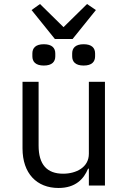

<svg xmlns="http://www.w3.org/2000/svg" viewBox="-20 -923 640 955"><path d="M422 0H502V-516H422V-158C422 -90 358 -59 294 -59C214 -59 172 -104 172 -199V-516H92V-185C92 -60 163 12 271 12C356 12 397 -33 418 -84H422ZM341 -729 457 -873 413 -903 296 -788 179 -903 137 -873 253 -729ZM198 -597C239 -597 255 -616 255 -643V-657C255 -684 239 -703 198 -703C157 -703 141 -684 141 -657V-643C141 -616 157 -597 198 -597ZM396 -597C437 -597 453 -616 453 -643V-657C453 -684 437 -703 396 -703C355 -703 339 -684 339 -657V-643C339 -616 355 -597 396 -597Z"/></svg>

Font: IBM Mono
Style: Regular
Weight: 400
Monospace: yes
Designer: Mike Abbink, Paul van der Laan, Pieter van Rosmalen
Foundry: Bold Monday
Version: Version 2.3